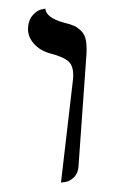

<svg xmlns="http://www.w3.org/2000/svg" viewBox="-46 -592 376 631"><g transform="rotate(5 142.5 -276.5)"><path d="M179.2 5.9 189 -335.9Q189 -376 171.4 -390.9Q153.8 -405.8 110.8 -413.1Q73.7 -418.9 50.3 -441.4Q26.9 -463.9 26.9 -494.1Q26.9 -519 39.3 -534.9Q51.8 -550.8 64.9 -555.2L78.1 -559.1Q83 -530.3 140.1 -519Q166 -515.1 177.5 -511Q189 -506.8 202.4 -495.8Q215.8 -484.9 220.9 -463.4Q226.1 -441.9 226.1 -405.8L231.9 -50.8Q231.9 -27.8 219 -13.9Q206.1 0 192.4 2.9Z"/></g></svg>

Font: Linux Libertine Initials
Style: Initials
Weight: 400
Designer: Philipp H. Poll
Foundry: Philipp H. Poll
Version: Version 5.0.6